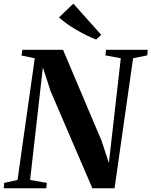

<svg xmlns="http://www.w3.org/2000/svg" viewBox="-35 -1010 812 1030"><path d="M-15 0 -12.5 -29 59 -44.5 151.5 -697.5 80.5 -712 85 -743H303L510 -254.5L549 -135.5L613 -697.5L530.5 -713L534 -743H757.5L755 -713L679 -697.5L579.5 0H460.5L236 -522L195 -648.5L126.5 -44.5L216.5 -29L213 0ZM480.5 -798Q457 -807 430 -820.2Q403 -833.5 375.8 -849.2Q348.5 -865 324 -882.5Q299.5 -900 281.5 -916.5L358.5 -990.5L508 -823Z"/></svg>

Font: Merriweather 96pt
Style: Bold Italic
Weight: 700
Italic angle: -7.8°
Version: Version 2.101